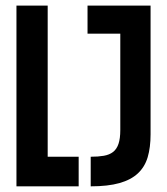

<svg xmlns="http://www.w3.org/2000/svg" viewBox="-20 -658 590 678"><path d="M511.7 -638.2V-183.6Q511.7 -137.2 501.5 -102.8Q491.2 -68.4 466.8 -45.7Q442.4 -22.9 401.9 -11.5Q361.3 0 300.3 0V-104.5Q326.7 -104.5 346.4 -107.9Q366.2 -111.3 379.2 -121.3Q392.1 -131.3 398.4 -149.9Q404.8 -168.5 404.8 -199.2V-539.1H289.1V-638.2ZM257.8 0H38.1V-638.2H148.4V-104.5H257.8Z"/></svg>

Font: Code New Roman
Style: Bold
Weight: 700
Monospace: yes
Designer: Sam Radian
Foundry: Code New Roman
Version: Version 1.508 October 19, 2014